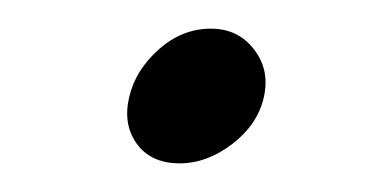

<svg xmlns="http://www.w3.org/2000/svg" viewBox="-20 -103 257 134"><path d="M70.1 -35C67.2 -22.3 69 -11.5 75.6 -2.5C82.2 6.5 92.1 11 105.5 11C118.1 11 130.3 6.5 142.1 -2.5C153.8 -11.5 161.2 -22.3 164.1 -35C167 -47.7 164.8 -58.8 157.3 -68.5C149.9 -78.2 139.8 -83 127.2 -83C113.8 -83 101.7 -78.2 90.8 -68.5C79.9 -58.8 73 -47.7 70.1 -35Z"/></svg>

Font: Quattrocento
Style: Italic
Weight: 400
Italic angle: -13°
Designer: Pablo Impallari
Foundry: Pablo Impallari, Igino Marini, Branda Gallo
Version: Version 2.000